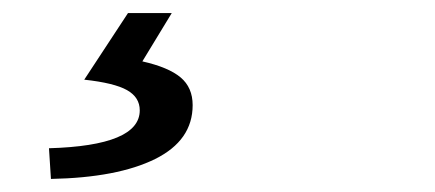

<svg xmlns="http://www.w3.org/2000/svg" viewBox="-20 -23 666 294"><path d="M194 146Q194 126 174.5 115Q155 104 109 99L176 -3H243L198 71Q238 80 256.5 95.5Q275 111 275 138Q275 192 217.5 220.5Q160 249 58 251L55 204Q194 200 194 146Z"/></svg>

Font: Nebula Sans Medium
Style: Regular
Weight: 500
Italic angle: -9°
Designer: Paul D. Hunt for Adobe (as Source Sans)
Foundry: Nebula Entertainment & Broadcasting LLC
Version: Version 1.010